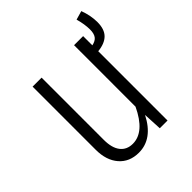

<svg xmlns="http://www.w3.org/2000/svg" viewBox="-174 -718 841 841"><g transform="rotate(-45 246.5 -297.5)"><path d="M480 -522Q480 -478 458 -455.8Q436 -433.6 392.1 -429.2V0H344.2L339.8 -86.9Q289.6 11.2 204.1 11.2Q146.5 11.2 112.8 -27.6Q79.1 -66.4 79.1 -131.8V-522.9H134.8V-137.2Q134.8 -87.4 155.3 -61.3Q175.8 -35.2 212.9 -35.2Q285.6 -35.2 335.9 -142.1V-522.9H392.1V-465.8Q414.6 -470.2 424.3 -483.4Q434.1 -496.6 434.1 -522Q434.1 -554.2 422.9 -594.2L463.9 -606Q480 -562.5 480 -522Z"/></g></svg>

Font: Fira Sans Compressed Light
Style: Regular
Weight: 300
Width: 1
Designer: Carrois Corporate & Edenspiekermann AG
Foundry: Carrois Corporate GbR & Edenspiekermann AG
Version: Version 4.203;PS 004.203;hotconv 1.0.88;makeotf.lib2.5.64775